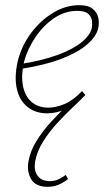

<svg xmlns="http://www.w3.org/2000/svg" viewBox="-20 -433 416 742"><path d="M163 5Q117 5 86 -20Q55 -45 45 -90Q35 -135 48 -194Q62 -253 98 -302.5Q134 -352 183.5 -382.5Q233 -413 286 -413Q321 -413 338 -399Q355 -385 359.5 -365.5Q364 -346 360 -326Q353 -292 316 -260.5Q279 -229 215.5 -205Q152 -181 62 -167V-186Q143 -199 202 -220.5Q261 -242 295 -269.5Q329 -297 335 -326Q337 -337 335.5 -352Q334 -367 321.5 -379Q309 -391 278 -391Q231 -391 189.5 -363Q148 -335 117.5 -290Q87 -245 73 -195Q61 -143 68.5 -102.5Q76 -62 101.5 -39.5Q127 -17 166 -17Q197 -17 230.5 -31.5Q264 -46 297 -81L310 -66Q292 -48 274 -35Q256 -22 237.5 -13Q219 -4 200 0.5Q181 5 163 5ZM164 289Q118 289 100.5 259.5Q83 230 90 191Q97 150 121.5 111Q146 72 178 37Q210 2 242.5 -27Q275 -56 298 -76L310 -66Q291 -46 261 -18Q231 10 200 44Q169 78 146 115Q123 152 116 190Q110 226 125.5 246.5Q141 267 172 267Q192 267 207 259.5Q222 252 234 243L243 259Q225 273 206 281Q187 289 164 289Z"/></svg>

Font: Ysabeau Office Thin
Style: Italic
Weight: 250
Italic angle: -12°
Designer: Christian Thalmann (Catharsis Fonts)
Version: Version 2.001;gftools[0.9.30]; featfreeze: tnum,lnum,ss02